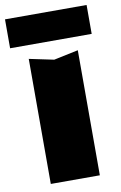

<svg xmlns="http://www.w3.org/2000/svg" viewBox="-112 -832 557 883"><g transform="rotate(-10 166.5 -391.0)"><path d="M-24 -647V-782H357V-647ZM52 -584 167 -560 281 -584V0H52Z"/></g></svg>

Font: Unbounded ExtraBold
Style: Regular
Weight: 800
Designer: Luke Prowse, Jean-Baptiste Morizot, Fátima Lázaro, Florian Runge
Foundry: NaN
Version: Version 1.701;gftools[0.9.28.dev5+ged2979d]